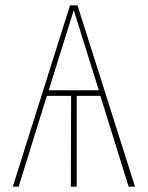

<svg xmlns="http://www.w3.org/2000/svg" viewBox="-20 -701 554 721"><path d="M463 0 357 -341H268V0H246L247 -341H156L50 0H28L243 -681H271L487 0ZM163 -362H351L257 -663Z"/></svg>

Font: Fira Sans Condensed Thin
Style: Regular
Weight: 250
Width: 3
Designer: Carrois Corporate & Edenspiekermann AG
Foundry: Carrois Corporate GbR & Edenspiekermann AG
Version: Version 4.203